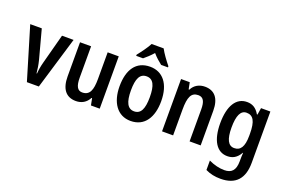

<svg xmlns="http://www.w3.org/2000/svg" viewBox="-120 -1265 2803 1873"><g transform="rotate(20 1281.0 -329.0)"><path d="M165 -66H289L452 -609H332L250 -301C237 -253 231 -211 229 -179H224C220 -221 214 -263 202 -310L122 -609H2Z M921 -609H806V-332C806 -217 783 -156 705 -156C656 -156 634 -197 634 -283V-609H519V-255C519 -127 571 -56 676 -56C734 -56 782 -83 810 -137H816L830 -66H921Z M1306 -832H1181C1161 -791 1112 -725 1079 -684V-672H1150C1175 -692 1212 -725 1243 -761C1273 -725 1310 -694 1338 -672H1409V-684C1373 -728 1329 -788 1306 -832ZM1460 -338C1460 -520 1375 -619 1245 -619C1100 -619 1028 -511 1028 -338C1028 -172 1105 -56 1243 -56C1390 -56 1460 -174 1460 -338ZM1146 -338C1146 -460 1175 -519 1244 -519C1313 -519 1342 -460 1342 -338C1342 -216 1313 -156 1244 -156C1176 -156 1146 -217 1146 -338Z M1814 -619C1758 -619 1706 -594 1679 -539H1672L1658 -609H1568V-66H1683V-334C1683 -463 1708 -519 1781 -519C1834 -519 1854 -478 1854 -398V-66H1969V-426C1969 -556 1912 -619 1814 -619Z M2251 -619C2139 -619 2074 -516 2074 -335C2074 -159 2137 -56 2247 -56C2302 -56 2345 -78 2380 -139H2383C2381 -116 2380 -86 2380 -63V-51C2380 44 2341 82 2267 82C2217 82 2160 69 2104 42V140C2153 164 2203 174 2261 174C2420 174 2495 85 2495 -77V-609H2398L2387 -538H2381C2347 -597 2305 -619 2251 -619ZM2282 -519C2350 -519 2382 -468 2382 -338V-316C2382 -201 2348 -153 2284 -153C2222 -153 2192 -212 2192 -333C2192 -457 2221 -519 2282 -519Z"/></g></svg>

Font: Noto Sans Malayalam UI Condensed SemiBold
Style: Regular
Weight: 600
Width: 3
Designer: Jelle Bosma - Monotype Design Team
Foundry: Monotype Imaging Inc.
Version: Version 2.104